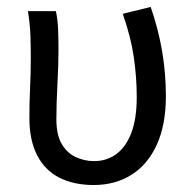

<svg xmlns="http://www.w3.org/2000/svg" viewBox="-20 -518 550 550"><path d="M248.8 12Q191 12 149.4 -9.4Q107.9 -30.8 86 -73.9Q64.2 -116.9 64.2 -180.5Q64.2 -223.9 66.2 -266.7Q68.2 -309.5 68.2 -352.6Q68.2 -382 67.2 -414.9Q66.1 -447.9 60 -486.1H140.1Q145.4 -461.1 146.5 -433Q147.5 -404.9 147.5 -372.7Q147.5 -331.8 144.5 -276.4Q141.5 -220.9 141.5 -175.6Q141.5 -132.2 156.6 -106.1Q171.7 -80.1 196.4 -68.3Q221.1 -56.5 250.1 -56.5Q285.1 -56.5 312.6 -76.2Q340 -95.9 355.9 -136.5Q371.7 -177.2 371.7 -240.3Q371.7 -296 363.3 -354.1Q354.9 -412.2 331.6 -478.5L411.6 -498.1Q433.6 -435 444.4 -371.4Q455.2 -307.8 455.2 -243Q455.2 -160.5 429.2 -103.5Q403.2 -46.5 356.6 -17.3Q309.9 12 248.8 12Z"/></svg>

Font: Source Sans 3 VF
Style: Regular
Weight: 200
Designer: Paul D. Hunt
Foundry: Adobe
Version: Version 3.046;hotconv 1.0.118;makeotfexe 2.5.65603